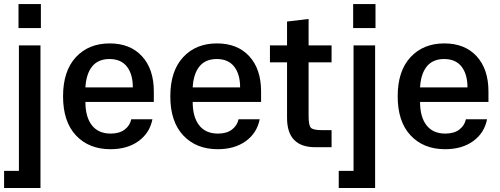

<svg xmlns="http://www.w3.org/2000/svg" viewBox="-25 -723 2458 943"><path d="M-4.9 200.2V116.2H67.9V-500H173.8V200.2ZM65.9 -585H175.8V-703.1H65.9Z M517.6 9.8Q411.6 9.8 348.1 -57.9Q284.7 -125.5 284.7 -250Q284.7 -374 347.4 -441.9Q410.2 -509.8 513.7 -509.8Q614.7 -509.8 672.6 -446.5Q730.5 -383.3 730.5 -273.9V-222.2H394.5Q394.5 -148.4 426.3 -107.7Q458 -66.9 518.6 -66.9Q561.5 -66.9 587.4 -86.7Q613.3 -106.4 619.6 -137.2H723.6Q710.4 -69.8 655.5 -30Q600.6 9.8 517.6 9.8ZM394.5 -293.9H627.4Q627.4 -358.4 598.4 -395.8Q569.3 -433.1 512.7 -433.1Q457.5 -433.1 428 -397Q398.4 -360.8 394.5 -293.9Z M1044.4 9.8Q938.5 9.8 875 -57.9Q811.5 -125.5 811.5 -250Q811.5 -374 874.3 -441.9Q937 -509.8 1040.5 -509.8Q1141.6 -509.8 1199.5 -446.5Q1257.3 -383.3 1257.3 -273.9V-222.2H921.4Q921.4 -148.4 953.1 -107.7Q984.9 -66.9 1045.4 -66.9Q1088.4 -66.9 1114.3 -86.7Q1140.1 -106.4 1146.5 -137.2H1250.5Q1237.3 -69.8 1182.4 -30Q1127.4 9.8 1044.4 9.8ZM921.4 -293.9H1154.3Q1154.3 -358.4 1125.2 -395.8Q1096.2 -433.1 1039.6 -433.1Q984.4 -433.1 954.8 -397Q925.3 -360.8 921.4 -293.9Z M1523.4 0Q1384.8 0 1384.8 -144V-417H1300.8V-500H1384.8V-617.2L1490.7 -629.9V-500H1603.5V-417H1490.7V-153.8Q1490.7 -107.9 1501.5 -95.9Q1512.2 -84 1552.7 -84H1603.5V0Z M1638.7 200.2V116.2H1711.4V-500H1817.4V200.2ZM1709.5 -585H1819.3V-703.1H1709.5Z M2161.1 9.8Q2055.2 9.8 1991.7 -57.9Q1928.2 -125.5 1928.2 -250Q1928.2 -374 1991 -441.9Q2053.7 -509.8 2157.2 -509.8Q2258.3 -509.8 2316.2 -446.5Q2374 -383.3 2374 -273.9V-222.2H2038.1Q2038.1 -148.4 2069.8 -107.7Q2101.6 -66.9 2162.1 -66.9Q2205.1 -66.9 2231 -86.7Q2256.8 -106.4 2263.2 -137.2H2367.2Q2354 -69.8 2299.1 -30Q2244.1 9.8 2161.1 9.8ZM2038.1 -293.9H2271Q2271 -358.4 2241.9 -395.8Q2212.9 -433.1 2156.2 -433.1Q2101.1 -433.1 2071.5 -397Q2042 -360.8 2038.1 -293.9Z"/></svg>

Font: TASA Orbiter Text Medium
Style: Regular
Weight: 500
Designer: Weizhong Zhang
Version: Version 1.000;Glyphs 3.1.2 (3151)